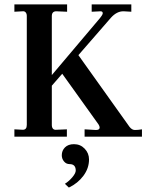

<svg xmlns="http://www.w3.org/2000/svg" viewBox="-20 -617 667 867"><path d="M45 0V-33L83 -31Q101 -31 101 -53V-545Q101 -555 96 -561Q91 -567 82 -566L45 -564V-597H283V-564L234 -566Q214 -566 214 -544V-278L427 -530Q444 -550 444 -557Q444 -566 434 -566L394 -564V-597H573V-564L539 -566Q508 -567 481 -537L334 -368L565 -44Q576 -30 589 -30Q604 -30 621 -33V0H362V-33L413 -30Q430 -30 430 -41Q430 -47 425 -55L261 -284L214 -230V-53Q214 -42 219 -36Q224 -30 234 -31L282 -33V0ZM291 230 273 213Q292 201 307 183Q322 165 322 153Q322 124 294 124Q279 124 269 112Q259 100 259 84Q259 63 273.5 48.5Q288 34 314 34Q343 34 362.5 54.5Q382 75 382 103Q382 143 356.5 177Q331 211 291 230Z"/></svg>

Font: UnnaMedium
Style: Regular
Weight: 500
Designer: Jorge de Buen Unna
Foundry: Omnibus-Type
Version: Version 2.008;hotconv 1.0.109;makeotfexe 2.5.65596